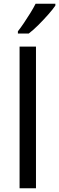

<svg xmlns="http://www.w3.org/2000/svg" viewBox="-20 -1010 317 1030"><path d="M173 0H85V-760H173ZM277 -980Q265 -962 240 -933.5Q215 -905 186.5 -876.5Q158 -848 134 -830H76V-842Q91 -861 108.5 -887Q126 -913 143 -940.5Q160 -968 171 -990H277Z"/></svg>

Font: Noto Sans Modi
Style: Regular
Weight: 400
Designer: Monotype Design Team
Foundry: Monotype Imaging Inc.
Version: Version 2.003; ttfautohint (v1.8.4.7-5d5b)